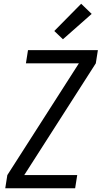

<svg xmlns="http://www.w3.org/2000/svg" viewBox="-20 -1002 541 1022"><path d="M8 0 19 -70 400 -665H118L129 -735H501L490 -665L109 -70H391L380 0ZM315 -793 269 -837 412 -982 468 -928Z"/></svg>

Font: Iosevka Algr
Style: Italic
Weight: 400
Italic angle: -9°
Monospace: yes
Designer: Belleve Invis
Foundry: Belleve Invis
Version: Version 26.0.2; ttfautohint (v1.8.3)